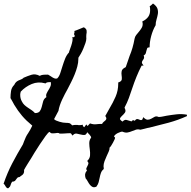

<svg xmlns="http://www.w3.org/2000/svg" viewBox="-90 -1002 1051 1058"><path d="M940.4 -362.3Q890.6 -339.8 838.4 -325.7Q786.1 -311.5 733.4 -298.8Q731.4 -298.8 723.1 -296.9Q714.8 -294.9 706.1 -292.5Q697.3 -290 689.9 -288.6Q682.6 -287.1 682.6 -287.1Q670.9 -291 659.7 -287.6Q648.4 -284.2 637.2 -279.3Q626 -274.4 613.3 -272Q600.6 -269.5 585 -276.4Q582 -277.3 574.2 -274.9Q566.4 -272.5 558.6 -268.6Q550.8 -264.6 544.9 -259.3Q539.1 -253.9 538.1 -250L543.9 -244.1Q544.9 -241.2 541 -232.9Q537.1 -224.6 532.2 -215.3Q527.3 -206.1 522 -198.2Q516.6 -190.4 513.7 -188.5Q514.6 -179.7 509.3 -167.5Q503.9 -155.3 497.6 -141.6Q491.2 -127.9 485.8 -113.3Q480.5 -98.6 480.5 -85.9Q480.5 -82 481.4 -78.1Q482.4 -74.2 481.4 -71.3L480.5 -69.3Q470.7 -61.5 466.3 -49.3Q461.9 -37.1 459.5 -23.9Q457 -10.7 453.6 2Q450.2 14.6 442.4 24.4V25.4L441.4 26.4Q428.7 32.2 420.4 28.3Q412.1 24.4 405.8 16.6Q399.4 8.8 394 -1.5Q388.7 -11.7 381.8 -19.5Q377.9 -32.2 378.9 -41.5Q379.9 -50.8 387.7 -60.5L389.6 -61.5Q383.8 -69.3 386.2 -75.7Q388.7 -82 392.1 -87.9Q395.5 -93.8 397 -100.1Q398.4 -106.4 390.6 -115.2L392.6 -117.2Q405.3 -129.9 406.2 -146Q407.2 -162.1 404.8 -178.7Q402.3 -195.3 401.9 -211.9Q401.4 -228.5 411.1 -242.2L412.1 -243.2Q413.1 -249 404.3 -258.8Q395.5 -268.6 390.6 -273.4Q384.8 -258.8 375.5 -258.3Q366.2 -257.8 355 -260.7Q343.8 -263.7 333 -265.6Q322.3 -267.6 313.5 -258.8L308.6 -254.9L306.6 -258.8Q302.7 -267.6 296.4 -268.1Q290 -268.6 282.2 -267.6Q270.5 -266.6 260.3 -266.1Q250 -265.6 239.3 -265.6Q233.4 -270.5 226.1 -269.5Q218.8 -268.6 211.4 -267.6Q204.1 -266.6 196.8 -267.1Q189.5 -267.6 182.6 -275.4Q175.8 -272.5 161.1 -252.4Q146.5 -232.4 130.4 -208Q114.3 -183.6 100.1 -160.6Q85.9 -137.7 81.1 -128.9Q77.1 -123 71.8 -114.3Q66.4 -105.5 60.5 -96.2Q54.7 -86.9 49.8 -78.6Q44.9 -70.3 42 -64.5L43 -61.5Q43 -51.8 40 -46.4Q37.1 -41 32.7 -37.6Q28.3 -34.2 24.4 -31.7Q20.5 -29.3 17.6 -26.4Q9.8 -26.4 5.9 -22.5Q2 -18.6 -1 -13.7Q-3.9 -8.8 -8.3 -4.9Q-12.7 -1 -22.5 -1Q-26.4 3.9 -27.3 5.9Q-28.3 7.8 -30.3 13.7Q-32.2 20.5 -33.7 23.4Q-35.2 26.4 -36.6 27.8Q-38.1 29.3 -40 30.8Q-42 32.2 -43.9 35.2Q-49.8 36.1 -52.7 33.2Q-55.7 30.3 -58.6 25.9Q-61.5 21.5 -64 17.1Q-66.4 12.7 -70.3 10.7L-69.3 7.8Q-49.8 -49.8 -22.5 -102.1Q4.9 -154.3 36.1 -206.1Q38.1 -210 39.1 -213.9Q40 -217.8 42 -221.7Q46.9 -234.4 52.2 -246.1Q57.6 -257.8 65.4 -268.6Q72.3 -279.3 77.6 -289.1Q83 -298.8 87.9 -309.6L85.9 -311.5Q54.7 -336.9 31.7 -363.8Q8.8 -390.6 -11.7 -424.8Q-16.6 -433.6 -21.5 -442.9Q-26.4 -452.1 -31.2 -460L-32.2 -460.9Q-32.2 -480.5 -29.3 -500Q-26.4 -519.5 -11.7 -534.2L-10.7 -535.2V-536.1Q-5.9 -545.9 0 -550.8Q5.9 -555.7 12.2 -558.6Q18.6 -561.5 25.4 -564Q32.2 -566.4 39.1 -572.3V-573.2Q61.5 -583 83 -589.8Q104.5 -596.7 128.9 -584L130.9 -585Q139.6 -589.8 152.3 -590.3Q165 -590.8 174.8 -590.8Q180.7 -587.9 187 -583.5Q193.4 -579.1 199.7 -575.2Q206.1 -571.3 212.9 -569.3Q219.7 -567.4 225.6 -570.3H226.6V-571.3Q236.3 -581.1 242.2 -599.1Q248 -617.2 254.4 -637.7Q260.7 -658.2 268.6 -678.2Q276.4 -698.2 290 -712.9Q290 -715.8 293.9 -726.1Q297.9 -736.3 302.2 -749.5Q306.6 -762.7 309.1 -775.9Q311.5 -789.1 308.6 -797.9L317.4 -796.9Q321.3 -800.8 322.3 -803.7L321.3 -806.6Q317.4 -810.5 318.4 -816.4Q319.3 -822.3 321.3 -827.1H320.3L319.3 -831.1Q322.3 -832 330.6 -835Q338.9 -837.9 347.7 -841.8Q356.4 -845.7 363.8 -848.6Q371.1 -851.6 372.1 -851.6Q385.7 -843.8 387.2 -834Q388.7 -824.2 385.7 -810.5Q384.8 -803.7 385.3 -799.3Q385.7 -794.9 385.7 -789.1Q385.7 -779.3 380.9 -765.1Q376 -751 369.6 -735.4Q363.3 -719.7 355.5 -706.1Q347.7 -692.4 341.8 -683.6V-677.7Q341.8 -657.2 335.9 -635.3Q330.1 -613.3 321.3 -591.8Q312.5 -570.3 302.2 -549.8Q292 -529.3 282.2 -510.7Q275.4 -499 267.6 -483.9Q259.8 -468.8 252.4 -453.1Q245.1 -437.5 239.7 -421.4Q234.4 -405.3 232.4 -392.6V-391.6L208 -345.7Q211.9 -340.8 220.2 -337.4Q228.5 -334 237.8 -331.1Q247.1 -328.1 256.3 -326.7Q265.6 -325.2 272.5 -325.2Q283.2 -325.2 290.5 -323.7Q297.9 -322.3 305.7 -313.5L307.6 -311.5H309.6Q317.4 -313.5 323.2 -313.5Q329.1 -313.5 336.9 -313.5Q344.7 -311.5 352.1 -312.5Q359.4 -313.5 367.2 -314.5L366.2 -307.6Q371.1 -302.7 374 -300.8Q378.9 -308.6 385.7 -316.4Q389.6 -310.5 392.6 -307.6Q395.5 -309.6 399.9 -315.4Q404.3 -321.3 406.2 -321.3L407.2 -322.3L408.2 -321.3Q425.8 -315.4 440.4 -317.4Q455.1 -319.3 472.7 -319.3Q475.6 -326.2 481 -330.1Q486.3 -334 490.7 -338.4Q495.1 -342.8 496.1 -347.7Q497.1 -352.5 491.2 -361.3L490.2 -363.3Q490.2 -363.3 493.7 -369.1Q497.1 -375 501 -382.3Q504.9 -389.6 508.3 -395.5Q511.7 -401.4 512.7 -403.3Q532.2 -435.5 546.9 -469.2Q561.5 -502.9 561.5 -541V-547.9Q563.5 -548.8 565.4 -548.8Q580.1 -554.7 581.1 -564.9Q582 -575.2 580.1 -586.9Q578.1 -598.6 580.6 -610.4Q583 -622.1 600.6 -630.9L602.5 -631.8L603.5 -633.8Q609.4 -648.4 613.8 -663.6Q618.2 -678.7 624 -693.4Q642.6 -737.3 651.4 -788.1Q653.3 -799.8 660.6 -809.1Q668 -818.4 675.8 -827.6Q683.6 -836.9 689.9 -847.2Q696.3 -857.4 696.3 -870.1Q696.3 -877.9 694.3 -880.9V-883.8L696.3 -884.8Q715.8 -894.5 726.6 -909.2Q737.3 -923.8 737.3 -946.3Q737.3 -949.2 736.8 -957Q736.3 -964.8 734.4 -966.8Q743.2 -972.7 752.9 -982.4L754.9 -981.4Q773.4 -967.8 777.8 -953.6Q782.2 -939.5 779.8 -924.8Q777.3 -910.2 772.5 -894.5Q767.6 -878.9 767.6 -862.3L766.6 -861.3Q752 -835.9 743.2 -803.7Q734.4 -771.5 734.4 -741.2Q723.6 -741.2 721.2 -736.3Q718.8 -731.4 717.3 -724.1Q715.8 -716.8 713.4 -709Q710.9 -701.2 701.2 -695.3L703.1 -692.4Q703.1 -690.4 703.6 -689.5Q704.1 -688.5 704.1 -686.5Q704.1 -680.7 701.2 -676.3Q698.2 -671.9 695.3 -667.5Q692.4 -663.1 691.9 -658.2Q691.4 -653.3 696.3 -647.5Q700.2 -641.6 701.2 -640.6H690.4Q674.8 -610.4 662.1 -579.1Q649.4 -547.9 638.7 -515.6Q629.9 -488.3 620.1 -461.9Q610.4 -435.5 596.7 -410.2V-407.2Q605.5 -390.6 598.1 -380.9Q590.8 -371.1 582.5 -363.8Q574.2 -356.4 571.3 -349.6Q568.4 -342.8 585 -332Q597.7 -344.7 608.4 -340.8Q619.1 -336.9 634.8 -333Q637.7 -335.9 640.1 -338.4Q642.6 -340.8 648.4 -338.9Q649.4 -337.9 650.4 -337.4Q651.4 -336.9 652.3 -335.9Q658.2 -344.7 663.1 -345.7Q668 -346.7 672.9 -344.7Q677.7 -342.8 682.6 -340.8Q687.5 -338.9 692.4 -341.8Q695.3 -343.8 696.3 -348.1Q697.3 -352.5 699.2 -356.4Q713.9 -341.8 724.1 -342.3Q734.4 -342.8 743.7 -348.1Q752.9 -353.5 762.2 -358.4Q771.5 -363.3 784.2 -357.4Q794.9 -357.4 806.2 -359.9Q817.4 -362.3 828.1 -364.3Q856.4 -369.1 883.8 -372.1Q911.1 -375 939.5 -370.1ZM189.5 -549.8Q180.7 -549.8 173.3 -548.8Q166 -547.9 160.2 -542Q159.2 -543 158.2 -543Q120.1 -553.7 85 -539.1Q49.8 -524.4 24.4 -497.1L22.5 -489.3Q21.5 -486.3 21.5 -482.9Q21.5 -479.5 21.5 -477.5Q21.5 -459 30.3 -443.4Q36.1 -431.6 44.4 -423.8Q52.7 -416 63 -409.2Q73.2 -402.3 83.5 -395.5Q93.8 -388.7 102.5 -378.9Q122.1 -378.9 129.4 -389.2Q136.7 -399.4 140.1 -413.6Q143.6 -427.7 147.5 -442.4Q151.4 -457 164.1 -465.8Q165 -465.8 165 -466.3Q165 -466.8 166 -466.8Q162.1 -476.6 166.5 -486.3Q170.9 -496.1 177.2 -505.9Q183.6 -515.6 188 -526.4Q192.4 -537.1 189.5 -549.8Z"/></svg>

Font: Homemade Apple
Style: Regular
Weight: 400
Designer: Font Diner, Inc
Foundry: Font Diner, Inc
Version: Version 1.000